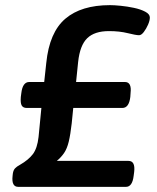

<svg xmlns="http://www.w3.org/2000/svg" viewBox="-20 -727 610 747"><path d="M51 0Q24 0 29 -43L30 -52Q32 -65 38.5 -72Q45 -79 58 -86Q91 -105 108 -127.5Q125 -150 130 -194L141 -307H84Q70 -307 64.5 -316.5Q59 -326 61 -350L63 -365Q68 -408 94 -408H152L160 -482Q172 -601 234 -654Q296 -707 408 -707Q424 -707 449.5 -704.5Q475 -702 501 -696.5Q527 -691 545 -681.5Q563 -672 563 -659Q563 -647 556 -631Q549 -615 539.5 -602.5Q530 -590 521 -590Q509 -590 477 -598Q445 -606 404 -606Q348 -606 319.5 -578.5Q291 -551 284 -486L276 -408H466Q493 -408 488 -365L487 -350Q482 -307 456 -307H265L259 -247Q254 -203 247.5 -176Q241 -149 229.5 -132Q218 -115 201 -101H480Q507 -101 502 -58L500 -43Q495 0 470 0Z"/></svg>

Font: Asap Semi Expanded Semi Expanded SemiBold
Style: Italic
Weight: 600
Width: 6
Italic angle: -6°
Designer: Pablo Cosgaya
Foundry: Omnibus-Type
Version: Version 3.001; ttfautohint (v1.8.4.7-5d5b)